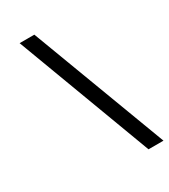

<svg xmlns="http://www.w3.org/2000/svg" viewBox="-199 -831 878 1000"><g transform="rotate(-30 240.5 -331.0)"><path d="M391 76.5 86 -738H174.5L481 76.5Z"/></g></svg>

Font: Karla Medium
Style: Italic
Weight: 500
Italic angle: -8°
Designer: Jonathan Pinhorn
Version: Version 2.001